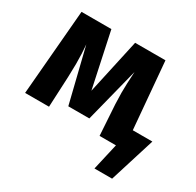

<svg xmlns="http://www.w3.org/2000/svg" viewBox="-151 -700 1057 1036"><g transform="rotate(30 377.5 -182.5)"><path d="M755 -116 667 166H557L595 0H493L481 -190Q479 -240 479 -262Q479 -311 484 -393L398 -54H267L184 -392Q189 -340 189 -273Q189 -246 187 -190L178 0H29L74 -531H260L333 -189L408 -531H597L633 -116Z"/></g></svg>

Font: Fira Sans BGR
Style: Bold
Weight: 700
Designer: bBox Type GmbH & Carrois Corporate GbR & Edenspiekermann AG
Foundry: bBox Type GmbH & Carrois Corporate GbR & Edenspiekermann AG
Version: Version 4.301